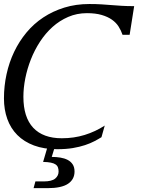

<svg xmlns="http://www.w3.org/2000/svg" viewBox="-26 -747 716 975"><path d="M288.1 -44.9Q349.6 -44.9 404.1 -61.8Q458.5 -78.6 505.9 -109.4L489.3 -50.3Q473.6 -40.5 453.1 -29.8Q432.6 -19 405.5 -10Q378.4 -1 343.8 4.9Q309.1 10.7 264.6 10.7Q197.3 10.7 146.5 -8.3Q95.7 -27.3 61.8 -61.5Q27.8 -95.7 11 -143.1Q-5.9 -190.4 -5.9 -247.1Q-5.9 -310.1 7.3 -370.4Q20.5 -430.7 45.9 -483.9Q71.3 -537.1 108.4 -581.8Q145.5 -626.5 193.8 -658.4Q242.2 -690.4 300.8 -708.5Q359.4 -726.6 427.7 -726.6Q462.4 -726.6 488.8 -724.9Q515.1 -723.1 540 -721.2Q564.9 -719.2 592 -717.5Q619.1 -715.8 655.3 -715.8L632.3 -570.3H596.2Q588.9 -592.3 576.2 -612.3Q563.5 -632.3 542.2 -647.2Q521 -662.1 490 -671.1Q459 -680.2 415.5 -680.2Q364.3 -680.2 320.3 -661.1Q276.4 -642.1 240.7 -610.1Q205.1 -578.1 177.2 -535.4Q149.4 -492.7 130.9 -445.6Q112.3 -398.4 102.5 -349.4Q92.8 -300.3 92.8 -255.4Q92.8 -151.4 142.8 -98.1Q192.9 -44.9 288.1 -44.9ZM218.3 -11.2H255.4L236.8 49.8Q259.3 49.8 280.3 53.2Q301.3 56.6 317.4 64.9Q333.5 73.2 343 87.6Q352.5 102.1 352.5 124Q352.5 164.1 319.3 186.3Q286.1 208.5 214.8 208.5H144.5L153.8 174.3H195.8Q236.8 174.3 254.2 159.9Q271.5 145.5 271.5 124Q271.5 112.3 268.3 103.3Q265.1 94.2 256.3 88.1Q247.6 82 232.2 78.9Q216.8 75.7 192.9 75.2Z"/></svg>

Font: Arian Grqi
Style: Italic
Weight: 400
Italic angle: -15°
Designer: Ruben Hakobyan (Tarumian)
Foundry: Ruben Hakobyan (Tarumian)
Version: Version 1.002